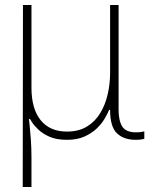

<svg xmlns="http://www.w3.org/2000/svg" viewBox="-20 -550 672 769"><path d="M106 199H71L72 -530H106V-199Q106 -114 143 -68.5Q180 -23 248 -23Q295 -23 328 -43Q361 -63 381.5 -97Q402 -131 411.5 -173Q421 -215 421 -258V-530H455V-110Q455 -67 469.5 -43.5Q484 -20 525 -20Q541 -20 549.5 -22Q558 -24 558 -24V6Q558 6 549 8Q540 10 523 10Q476 10 448.5 -16Q421 -42 421 -110H417Q411 -95 399 -74.5Q387 -54 367 -35Q347 -16 318 -3Q289 10 248 10Q206 10 178 -2.5Q150 -15 132.5 -32Q115 -49 107.5 -61.5Q100 -74 100 -74L96 -73Q96 -73 98.5 -50Q101 -27 103.5 7.5Q106 42 106 79Z"/></svg>

Font: Be Vietnam Pro Variable Thin
Style: Regular
Weight: 100
Designer: Lam Bao, Tony Le, Vietanh Nguyen
Foundry: Yellow Type Foundry
Version: Version 1.002